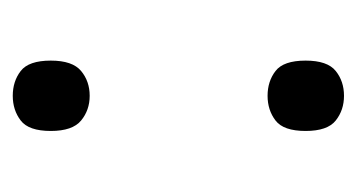

<svg xmlns="http://www.w3.org/2000/svg" viewBox="-154 -420 580 313"><g transform="rotate(-90 136.5 -264.0)"><path d="M136.3 -408.3Q113 -408.3 96 -422.3Q79 -436.3 79 -471.7Q79 -507.7 96 -520.7Q113 -533.7 136.3 -533.7Q160 -533.7 176.8 -520.7Q193.7 -507.7 193.7 -471.7Q193.7 -436.3 176.8 -422.3Q160 -408.3 136.3 -408.3ZM136.3 6.3Q113 6.3 96 -7.2Q79 -20.7 79 -56.3Q79 -92.3 96 -105.3Q113 -118.3 136.3 -118.3Q160 -118.3 176.8 -105.3Q193.7 -92.3 193.7 -56.3Q193.7 -20.7 176.8 -7.2Q160 6.3 136.3 6.3Z"/></g></svg>

Font: Noto Serif Hentaigana ExtraLight
Style: Regular
Weight: 200
Designer: Kazuhiro Yamada
Foundry: nipponia
Version: Version 1.000